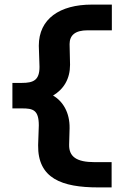

<svg xmlns="http://www.w3.org/2000/svg" viewBox="-20 -736 603 836"><path d="M408 80H466V-30H392C313 -30 280 -54 281 -106L283 -178C284 -246 254 -295 211 -320C258 -348 285 -393 285 -454L283 -544C283 -583 308 -604 361 -604H467V-716H380C240 -716 149 -654 149 -537L152 -445C152 -387 126 -375 75 -375H34V-264H76C123 -264 149 -258 149 -190L146 -104C144 41 249 80 408 80Z"/></svg>

Font: Inconsolata SemiExpanded Black
Style: Regular
Weight: 900
Width: 6
Monospace: yes
Designer: Raph Levien, Cyreal, Brenton Simpson
Foundry: Raph Levien, Cyreal, Google
Version: Version 3.100